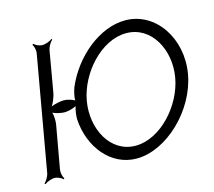

<svg xmlns="http://www.w3.org/2000/svg" viewBox="-78 -574 760 682"><g transform="rotate(-15 302.0 -233.5)"><path d="M228 -234C245 -333 333 -431 425 -431C517 -431 570 -333 553 -234C536 -135 447 -36 355 -36C263 -36 211 -135 228 -234ZM7 10 10 13C17 7 34 0 46 0C57 0 72 7 77 13L80 10C75 4 71 -12 73 -24L101 -181C103 -193 103 -213 99 -226C111 -220 130 -216 143 -216C154 -216 173 -221 185 -227C180 -214 178 -192 178 -181C184 -76 253 9 347 9C458 9 578 -107 600 -234C622 -360 545 -476 433 -476C339 -476 241 -395 198 -293C194 -282 188 -260 189 -247C179 -253 161 -258 150 -258C137 -258 117 -254 103 -248C111 -261 119 -281 121 -294L147 -444C149 -455 159 -471 166 -477L164 -480C157 -474 139 -467 128 -467C116 -467 102 -474 97 -480L93 -477C98 -471 102 -455 100 -444L26 -24C24 -12 14 4 7 10Z"/></g></svg>

Font: Armata Saber
Style: RgIta
Weight: 400
Designer: Jasper
Foundry: Cannot Into Space Fonts
Version: Version 0.970